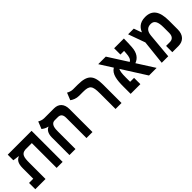

<svg xmlns="http://www.w3.org/2000/svg" viewBox="184 -1587 2561 2561"><g transform="rotate(-45 1465.0 -306.0)"><path d="M528.8 0V-585.9H79.1V-480L167 -468.8V-464.4C123.5 -445.3 92.8 -412.6 92.8 -314.5V-118.2H13.2V0H206.1V-305.2C206.1 -407.7 216.3 -461.9 295.4 -467.8H415.5V0Z M1091.8 -434.6C1091.8 -530.3 1039.6 -585.9 952.6 -585.9H765.6C731.4 -585.9 694.8 -602.1 680.2 -611.8L639.2 -509.8C658.2 -493.7 693.8 -472.2 726.1 -467.8V-463.9C687.5 -449.7 659.2 -406.2 657.7 -338.4V0H771V-329.1C771 -382.3 772.9 -467.3 848.6 -467.3H905.8C954.6 -467.3 978.5 -439.9 978.5 -381.3V0H1091.8Z M1639.6 -346.2C1639.6 -524.9 1583 -585.9 1397 -585.9H1309.1C1275.4 -585.9 1238.3 -602.1 1223.6 -611.8L1182.6 -509.8C1212.4 -487.3 1255.4 -467.8 1307.6 -467.8H1379.9C1504.4 -467.8 1526.9 -436.5 1526.9 -294.9V0H1639.6Z M2158.2 0H2301.8L2146 -244.6C2210.4 -268.1 2258.3 -322.8 2264.6 -430.7C2267.1 -471.7 2270 -534.2 2270 -585.9H2086.4V-467.3H2155.3C2154.3 -452.6 2153.3 -438.5 2152.3 -424.3C2148.4 -363.3 2136.7 -326.7 2104.5 -310.1L1928.7 -585.9H1786.1L1900.4 -405.8C1824.7 -362.8 1812 -259.8 1812 -139.2V0H1995.1V-118.7H1920.9V-205.6C1920.9 -274.9 1927.2 -316.9 1940.9 -342.3Z M2398.4 0H2521L2553.2 -357.9C2560.5 -436 2596.7 -470.7 2660.6 -470.7C2726.6 -470.7 2750.5 -416.5 2750.5 -315.4V-212.4C2750.5 -145.5 2717.3 -118.2 2668.5 -118.2H2598.1V0H2714.4C2803.2 0 2864.3 -57.6 2864.3 -163.1V-330.1C2864.3 -508.3 2802.2 -588.9 2673.8 -588.9C2562.5 -588.9 2520.5 -525.9 2500.5 -478H2495.1L2456.5 -585.9H2349.6L2436 -346.7Z"/></g></svg>

Font: Cascadia Code NF SemiBold
Style: Regular
Weight: 600
Monospace: yes
Designer: Aaron Bell
Foundry: Saja Typeworks
Version: Version 2404.023